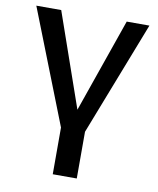

<svg xmlns="http://www.w3.org/2000/svg" viewBox="-83 -588 711 866"><g transform="rotate(10 272.5 -155.0)"><path d="M218 213H328V-1L531 -523H427L277 -93L127 -523H13L218 -1Z"/></g></svg>

Font: FIGSv2-sans-serif SemiBold
Style: Regular
Weight: 600
Designer: Matt McInerney, Pablo Impallari, Rodrigo Fuenzalida,Mirko Velimirovic
Foundry: Matt McInerney, Pablo Impallari, Rodrigo Fuenzalida
Version: Version 4.021;hotconv 1.0.109;makeotfexe 2.5.65596